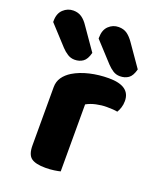

<svg xmlns="http://www.w3.org/2000/svg" viewBox="-198 -830 749 921"><g transform="rotate(20 177.0 -369.5)"><path d="M222 -1Q211 2 190.5 5Q170 8 146 8Q96 8 74 -8.5Q52 -25 52 -72V-369Q52 -398 67 -419.5Q82 -441 108 -457Q143 -478 189.5 -489Q236 -500 287 -500Q396 -500 396 -423Q396 -405 391 -389.5Q386 -374 379 -363Q360 -367 324 -367Q298 -367 270.5 -361Q243 -355 222 -343ZM-57 -662V-668Q-57 -706 -35 -726.5Q-13 -747 16 -747Q41 -747 59 -734.5Q77 -722 92 -699L170 -587Q161 -552 143 -539.5Q125 -527 101 -527Q81 -527 64.5 -537.5Q48 -548 34 -563ZM175 -662V-667Q175 -706 196.5 -726.5Q218 -747 247 -747Q273 -747 290.5 -734.5Q308 -722 324 -699L402 -587Q393 -552 375 -539.5Q357 -527 332 -527Q312 -527 296 -537.5Q280 -548 266 -563Z"/></g></svg>

Font: Baloo 2 Latin ExtraBold
Style: Regular
Weight: 400
Designer: Sarang Kulkarni and Ek Type
Foundry: Ek Type
Version: Version 1.001